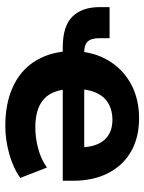

<svg xmlns="http://www.w3.org/2000/svg" viewBox="72 -618 557 742"><g transform="rotate(90 351.0 -247.5)"><path d="M468 11Q381 11 318 -17.5Q255 -46 220 -99Q185 -152 179 -223L193 -211H164Q81 -211 44.5 -248.5Q8 -286 8 -353V-392H128V-354Q128 -321 141 -307.5Q154 -294 183 -294H199L180 -281Q187 -347 221 -398Q255 -449 310.5 -477.5Q366 -506 438 -506Q511 -506 565 -475.5Q619 -445 649 -387.5Q679 -330 679 -251V-211H317L326 -221Q333 -161 369.5 -133Q406 -105 473 -105Q513 -105 554.5 -116Q596 -127 628 -150L668 -47Q629 -19 574.5 -4Q520 11 468 11ZM443 -403Q409 -403 383 -389Q357 -375 342.5 -347.5Q328 -320 325 -280L317 -294H565L550 -279Q549 -340 521.5 -371.5Q494 -403 443 -403Z"/></g></svg>

Font: Nunito Sans 10pt ExtraBold
Style: Regular
Weight: 800
Designer: Vernon Adams
Foundry: Vernon Adams
Version: Version 3.101;gftools[0.9.27]